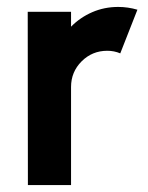

<svg xmlns="http://www.w3.org/2000/svg" viewBox="-20 -534 426 554"><path d="M60.5 0 60 -500H185V-457Q211 -483.5 246 -498.8Q281 -514 321 -514Q349 -514 376.5 -506L327 -380Q309.5 -387.5 289.5 -387.5Q246 -387.5 215.5 -357Q185 -326.5 185 -283V0Z"/></svg>

Font: Urbanist
Style: Bold
Weight: 700
Designer: Corey Hu
Foundry: Corey Hu
Version: Version 1.330; ttfautohint (v1.8.4.7-5d5b)